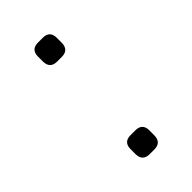

<svg xmlns="http://www.w3.org/2000/svg" viewBox="-139 -441 484 484"><g transform="rotate(-45 103.5 -199.0)"><path d="M95 -330Q70 -330 70 -356V-373Q70 -398 95 -398H112Q137 -398 137 -373V-356Q137 -330 112 -330ZM95 0Q70 0 70 -26V-43Q70 -68 95 -68H112Q137 -68 137 -43V-26Q137 0 112 0Z"/></g></svg>

Font: Jura Light
Style: Regular
Weight: 300
Designer: Daniel Johnson, Alexei Vanyashin
Foundry: Daniel Johnson
Version: Version 5.103